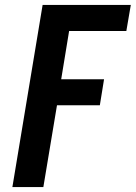

<svg xmlns="http://www.w3.org/2000/svg" viewBox="-20 -755 548 775"><path d="M30 0 152 -735H508L490 -630H259L227 -435H400L383 -330H210L155 0Z"/></svg>

Font: Iosevka SS04 Extrabold
Style: Italic
Weight: 800
Italic angle: -9°
Monospace: yes
Designer: Belleve Invis
Foundry: Belleve Invis
Version: Version 19.0.0; ttfautohint (v1.8.4)